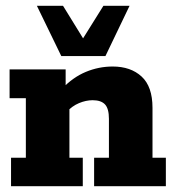

<svg xmlns="http://www.w3.org/2000/svg" viewBox="-20 -641 605 661"><path d="M18 0V-98H69V-303H13V-402H206V-337L193 -335Q231 -375 275.5 -393.5Q320 -412 368 -412Q430 -412 467.5 -377.5Q505 -343 505 -270V-98H551V0H304V-98H355V-232Q355 -267 341.5 -281.5Q328 -296 299 -296Q276 -296 252 -286Q228 -276 209 -255L219 -290V-98H265V0ZM191 -448 107 -621H197L266 -509L336 -621H426L343 -448Z"/></svg>

Font: Rokkitt SemiBold ExtraBold
Style: Regular
Weight: 800
Version: Version 3.103